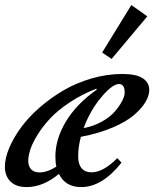

<svg xmlns="http://www.w3.org/2000/svg" viewBox="-28 -743 622 774"><path d="M421.9 -505.4 383.8 -531.2 501.5 -722.7 565.9 -677.2ZM79.1 11.2Q37.1 11.2 14.4 -11.2Q-8.3 -33.7 -8.3 -70.8Q-8.3 -105.5 9.3 -147Q26.9 -188.5 57.4 -230Q87.9 -271.5 132.6 -310.3Q177.2 -349.1 228.3 -378.9Q279.3 -408.7 341.3 -426.8Q403.3 -444.8 465.3 -444.8Q522 -444.8 547.9 -427.2Q573.7 -409.7 573.7 -380.9Q573.7 -357.4 558.3 -331.5Q543 -305.7 511.7 -278.8Q480.5 -252 425 -228.5Q369.6 -205.1 297.9 -191.4Q287.1 -149.9 287.1 -111.8Q287.1 -81.5 301 -64.9Q314.9 -48.3 340.8 -48.3Q388.2 -48.3 444.8 -105.5L461.9 -87.4Q383.8 11.2 299.3 11.2Q235.4 11.2 209.5 -42Q146 11.2 79.1 11.2ZM452.1 -404.3Q424.8 -404.3 380.1 -350.8Q335.4 -297.4 309.1 -226.6Q349.1 -233.9 382.6 -252.7Q416 -271.5 435.1 -293.7Q454.1 -315.9 464.4 -335.9Q474.6 -356 474.6 -369.1Q474.6 -404.3 452.1 -404.3ZM85.9 -95.2Q85.9 -73.2 97.2 -60.8Q108.4 -48.3 130.9 -47.9Q162.6 -47.9 199.2 -71.3Q195.3 -87.4 195.3 -112.3Q195.3 -182.1 237.8 -253.2Q280.3 -324.2 362.3 -381.8L359.9 -385.3Q300.8 -362.3 252 -329.6Q203.1 -296.9 173.3 -264.6Q143.6 -232.4 122.8 -198.7Q102.1 -165 94 -139.4Q85.9 -113.8 85.9 -95.2Z"/></svg>

Font: Elstob SemiBold
Style: Italic
Weight: 600
Italic angle: -20°
Designer: Peter S. Baker
Version: Version 1.015